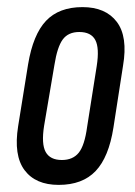

<svg xmlns="http://www.w3.org/2000/svg" viewBox="-20 -514 379 540"><path d="M145 6Q80 6 49 -35.5Q18 -77 31 -159L59 -333Q73 -417 109.5 -455.5Q146 -494 212 -494Q277 -494 308.5 -452.5Q340 -411 326 -329L299 -155Q286 -72 249 -33Q212 6 145 6ZM154 -64Q185 -64 201.5 -84.5Q218 -105 225 -157L252 -328Q260 -379 248 -401.5Q236 -424 203 -424Q172 -424 156.5 -403Q141 -382 133 -331L104 -160Q96 -109 108.5 -86.5Q121 -64 154 -64Z"/></svg>

Font: Sofia Sans Extra Condensed Medium
Style: Italic
Weight: 500
Italic angle: -9°
Version: Version 4.100